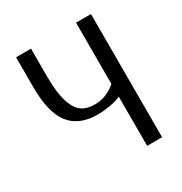

<svg xmlns="http://www.w3.org/2000/svg" viewBox="-164 -823 897 945"><g transform="rotate(-30 284.5 -350.0)"><path d="M400.9 -352.1V-700.2H485.8V0H400.9V-279.8Q379.4 -268.6 339.8 -261.7Q300.3 -254.9 269 -254.9Q162.6 -254.9 111.3 -320.6Q60.1 -386.2 60.1 -529.8V-700.2H145V-542Q145 -346.7 226.1 -314.5Q248.5 -305.2 280.8 -305.2Q282.2 -305.2 284.2 -305.2Q346.7 -305.2 400.9 -352.1Z"/></g></svg>

Font: Pfennig
Style: Medium
Weight: 500
Version: Version 20120410 ; ttfautohint (v0.8)